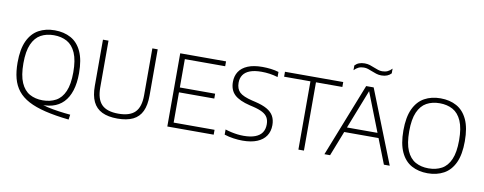

<svg xmlns="http://www.w3.org/2000/svg" viewBox="-69 -1113 3878 1537"><g transform="rotate(10 1870.0 -345.0)"><path d="M534 82.5Q423 70.5 341.2 50.8Q259.5 31 204 1.5Q148.5 -28 115.2 -70Q82 -112 67.2 -168Q52.5 -224 52.5 -296.5Q52.5 -405.5 84 -472.8Q115.5 -540 171.8 -571Q228 -602 302 -602Q377 -602 433.5 -571Q490 -540 521 -472.8Q552 -405.5 552 -297Q552 -216 533 -156Q514 -96 477.2 -58.2Q440.5 -20.5 387 -5.5Q333.5 9.5 264.5 1L269.5 -12.5Q306 3.5 351.5 14Q397 24.5 445.8 31.2Q494.5 38 540 42ZM302 -33Q363 -33 409 -58Q455 -83 480.2 -140.8Q505.5 -198.5 505.5 -296Q505.5 -395 480 -453.2Q454.5 -511.5 408.8 -536.8Q363 -562 302 -562Q241.5 -562 196 -537Q150.5 -512 125 -454.2Q99.5 -396.5 99.5 -299Q99.5 -200 125 -141.8Q150.5 -83.5 196 -58.2Q241.5 -33 302 -33Z M917 7Q841 7 791.5 -17Q742 -41 718 -91Q694 -141 694 -219V-595H739V-213.5Q739 -119.5 781.8 -76.2Q824.5 -33 917 -33Q1010.5 -33 1053 -76.2Q1095.5 -119.5 1095.5 -213.5V-595H1139V-219Q1139 -141 1115.5 -91Q1092 -41 1042.8 -17Q993.5 7 917 7Z M1322 0V-595H1694.5V-555.5H1366.5V-39.5H1699V0ZM1352 -285.5V-325H1653.5V-285.5Z M1933.5 7Q1899 7 1860 1.5Q1821 -4 1785.5 -15.5V-57.5Q1812 -49 1837.8 -43.5Q1863.5 -38 1888 -35.2Q1912.5 -32.5 1935 -32.5Q1992 -32.5 2029.2 -46.8Q2066.5 -61 2084.8 -88Q2103 -115 2103 -154.5Q2103 -187 2090.5 -209.5Q2078 -232 2049 -247.8Q2020 -263.5 1969.5 -275.5L1943.5 -281.5Q1855.5 -302.5 1816.2 -340Q1777 -377.5 1777 -443Q1777 -491 1800.2 -526.8Q1823.5 -562.5 1870.8 -582.2Q1918 -602 1989.5 -602Q2023.5 -602 2058.5 -597.8Q2093.5 -593.5 2122.5 -584.5V-543Q2089.5 -553 2056.2 -557.8Q2023 -562.5 1989.5 -562.5Q1932.5 -562.5 1895.8 -548.5Q1859 -534.5 1841 -508.2Q1823 -482 1823 -445Q1823 -394.5 1851.5 -367.5Q1880 -340.5 1955.5 -322.5L1981 -316.5Q2041 -302.5 2077.8 -281.5Q2114.5 -260.5 2131.5 -229.8Q2148.5 -199 2148.5 -156.5Q2148.5 -105.5 2124 -69Q2099.5 -32.5 2051.8 -12.8Q2004 7 1933.5 7Z M2387.5 0V-555H2173.5V-595H2647V-555H2432.5V0Z M2599 0 2833.5 -595H2894.5L3130 0H3082.5L2858.5 -572.5H2869L2645 0ZM2709 -202.5 2721 -242H3007.5L3018.5 -202.5ZM2937.5 -700Q2915.5 -700 2895.5 -706.5Q2875.5 -713 2857 -720.5Q2840.5 -727.5 2824.2 -732.8Q2808 -738 2791 -738Q2766 -738 2747.2 -729.2Q2728.5 -720.5 2711.5 -702.5V-741Q2725.5 -756.5 2745.2 -764.2Q2765 -772 2791.5 -772Q2813.5 -772 2833.5 -765.8Q2853.5 -759.5 2872 -751.5Q2888.5 -745 2904.8 -739.5Q2921 -734 2938 -734Q2963 -734 2982 -742.8Q3001 -751.5 3017.5 -769.5V-731Q3004 -716 2984.2 -708Q2964.5 -700 2937.5 -700Z M3438 7Q3363.5 7 3307.2 -23.8Q3251 -54.5 3219.8 -121.8Q3188.5 -189 3188.5 -297Q3188.5 -405.5 3220 -472.8Q3251.5 -540 3307.8 -571Q3364 -602 3438 -602Q3513 -602 3569.2 -571Q3625.5 -540 3656.8 -472.8Q3688 -405.5 3688 -297Q3688 -189 3656.8 -122Q3625.5 -55 3569 -24Q3512.5 7 3438 7ZM3438 -33Q3499 -33 3545 -58Q3591 -83 3616.2 -140.8Q3641.5 -198.5 3641.5 -296Q3641.5 -395 3616 -453.2Q3590.5 -511.5 3544.8 -536.8Q3499 -562 3438 -562Q3377.5 -562 3332 -537Q3286.5 -512 3261 -454.2Q3235.5 -396.5 3235.5 -299Q3235.5 -200 3261 -141.8Q3286.5 -83.5 3332 -58.2Q3377.5 -33 3438 -33Z"/></g></svg>

Font: Encode Sans SC Condensed Thin ExtraLight
Style: Regular
Weight: 250
Version: Version 3.002